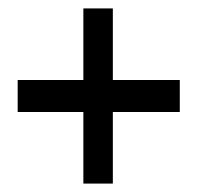

<svg xmlns="http://www.w3.org/2000/svg" viewBox="-20 -508 469 456"><path d="M248 -488H178V-318H22V-242H178V-72H248V-242H407V-318H248Z"/></svg>

Font: Mint Spirit
Style: Regular
Weight: 400
Designer: HARENDAL Hirwen
Foundry: Arkandis Digital Foundry.
Version: Version 1.004;FFEdit